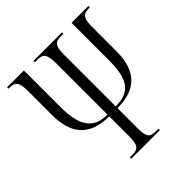

<svg xmlns="http://www.w3.org/2000/svg" viewBox="-192 -853 991 991"><g transform="rotate(-45 304.0 -357.0)"><path d="M203 0H413V-10H398C353 -10 338 -20 338 -90V-235C481 -235 542 -309 542 -448V-625C542 -694 560 -704 605 -704V-714H482V-448C482 -306 448 -248 338 -248V-624C338 -693 354 -704 396 -704H412V-714H204V-704H219C261 -704 278 -693 278 -624V-248C175 -248 134 -309 134 -448V-714H11V-704C57 -704 74 -694 74 -625V-448C74 -313 134 -235 278 -235V-90C278 -20 262 -10 217 -10H203Z"/></g></svg>

Font: Noto Serif Display ExtraCondensed Light
Style: Regular
Weight: 300
Width: 2
Designer: Monotype Design Team
Foundry: Monotype Imaging Inc.
Version: Version 2.009